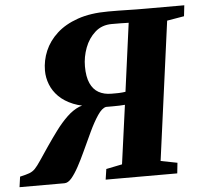

<svg xmlns="http://www.w3.org/2000/svg" viewBox="-83 -800 907 855"><g transform="rotate(-5 371.0 -372.5)"><path d="M-30 0 -23.5 -46.5Q3.5 -52.5 18.5 -58Q33.5 -63.5 44.8 -75.2Q56 -87 71 -109.5Q86 -132 112.5 -171Q135 -204 159.5 -237Q184 -270 210.8 -295.8Q237.5 -321.5 266.2 -333.5Q295 -345.5 325.5 -336.5L333 -331Q279 -333.5 240 -349.5Q201 -365.5 176.2 -390.2Q151.5 -415 139.8 -445.2Q128 -475.5 128 -507Q128 -552.5 146 -595Q164 -637.5 200.8 -671.2Q237.5 -705 294.8 -725Q352 -745 431 -745Q456 -745 477.5 -744.8Q499 -744.5 518.8 -744Q538.5 -743.5 559 -743.2Q579.5 -743 602.5 -743H771.5L766 -694.5L689.5 -681.5L606 -61.5L680 -47L675 0H355L362 -47L433.5 -61.5L469.5 -324.5Q459 -323.5 444.5 -323Q430 -322.5 414.5 -322.5Q399 -322.5 385 -322.5Q366.5 -319 346.8 -289.5Q327 -260 307.2 -217.8Q287.5 -175.5 267.5 -132.5Q251.5 -97.5 235 -67.2Q218.5 -37 202.8 -18.5Q187 0 171 0ZM477 -382 518 -687Q513.5 -687 506 -687.2Q498.5 -687.5 483.8 -687.8Q469 -688 442.5 -688Q398 -688 367.8 -661Q337.5 -634 322.2 -593.2Q307 -552.5 307 -510.5Q307 -464 320 -435Q333 -406 357 -392.5Q381 -379 414 -379Q422.5 -379 430.8 -379Q439 -379 446.8 -379.2Q454.5 -379.5 462.2 -380.2Q470 -381 477 -382Z"/></g></svg>

Font: Merriweather 36pt Black
Style: Italic
Weight: 900
Italic angle: -7.8°
Version: Version 2.101